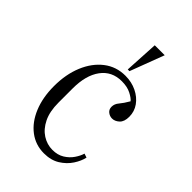

<svg xmlns="http://www.w3.org/2000/svg" viewBox="-227 -852 955 955"><g transform="rotate(45 250.0 -375.0)"><path d="M269 10Q210 10 164.5 -24.5Q119 -59 93.5 -120.5Q68 -182 68 -262Q68 -345 95 -410Q122 -475 170.5 -512.5Q219 -550 283 -550Q327 -550 363 -532.5Q399 -515 420 -485.5Q441 -456 441 -419Q441 -384 423.5 -368Q406 -352 386 -352Q370 -352 356.5 -362.5Q343 -373 343 -392Q343 -412 358 -429.5Q373 -447 391 -478Q381 -491 354.5 -504.5Q328 -518 290 -518Q220 -518 181 -465Q142 -412 142 -320V-220Q142 -157 162.5 -115.5Q183 -74 216 -53Q249 -32 287 -32Q323 -32 349 -48Q375 -64 391 -87.5Q407 -111 413 -132L434 -125Q428 -96 407.5 -64.5Q387 -33 352.5 -11.5Q318 10 269 10ZM269 -580 279 -760H349L281 -580Z"/></g></svg>

Font: Xanh Mono
Style: Regular
Weight: 400
Monospace: yes
Designer: Lam Bao, Duy Dao
Foundry: Yellow Type Foundry
Version: Version 3.101; ttfautohint (v1.8.3)